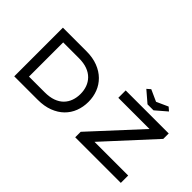

<svg xmlns="http://www.w3.org/2000/svg" viewBox="-82 -1423 1953 1953"><g transform="rotate(45 894.5 -446.5)"><path d="M165 0V-700H503Q595 -700 666 -672.5Q737 -645 785.5 -597Q834 -549 858.5 -485.5Q883 -422 883 -350Q883 -277 858.5 -213Q834 -149 785.5 -101.5Q737 -54 666 -27Q595 0 503 0ZM273 -93 270 -104H498Q569 -104 620 -122.5Q671 -141 704 -174.5Q737 -208 753 -253Q769 -298 769 -350Q769 -401 753 -445.5Q737 -490 704 -524Q671 -558 620 -577Q569 -596 498 -596H267L273 -605ZM1042 0V-79L1534 -613L1568 -594H1068V-700H1687V-622L1196 -87L1162 -106H1698V0ZM1325 -757 1205 -860 1243 -893 1383 -830H1353L1493 -893L1531 -860L1411 -757Z"/></g></svg>

Font: Lexend Tera
Style: Regular
Weight: 400
Designer: Bonnie Shaver-Troup, Thomas Jockin
Foundry: Lexend
Version: Version 1.007